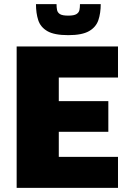

<svg xmlns="http://www.w3.org/2000/svg" viewBox="-20 -914 644 934"><path d="M61 0V-688H554V-537H266V-422H507V-273H266V-151H554V0ZM312 -743Q244 -743 210.5 -762.5Q177 -782 166 -816Q155 -850 155 -894H255Q255 -878 257.5 -865.5Q260 -853 271.5 -845.5Q283 -838 312 -838Q340 -838 352 -845.5Q364 -853 366.5 -865.5Q369 -878 369 -894H470Q470 -850 458.5 -816Q447 -782 413 -762.5Q379 -743 312 -743Z"/></svg>

Font: Saira ExtraBold
Style: Regular
Weight: 800
Designer: Hector Gatti with collaboration of the Omnibus-Type team
Foundry: Omnibus-Type
Version: Version 1.100; ttfautohint (v1.8.3)